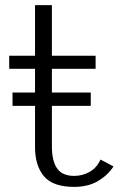

<svg xmlns="http://www.w3.org/2000/svg" viewBox="-20 -720 505 751"><path d="M270 11Q187 11 152 -30.5Q117 -72 117 -145V-306H29V-358H117V-451H16V-502H117V-700H183V-502H354V-451H183V-358H335V-306H183V-148Q183 -90 203.5 -61Q224 -32 270 -32Q303 -32 331 -48Q359 -64 373 -96L424 -69Q402 -35 363.5 -12Q325 11 270 11Z"/></svg>

Font: Panamera
Style: Regular
Weight: 400
Designer: Bastien Sozeau
Foundry: NBR — Bastien Sozeau
Version: Version 3.002; ttfautohint (v1.8.4.7-5d5b);gftools[0.9.33]